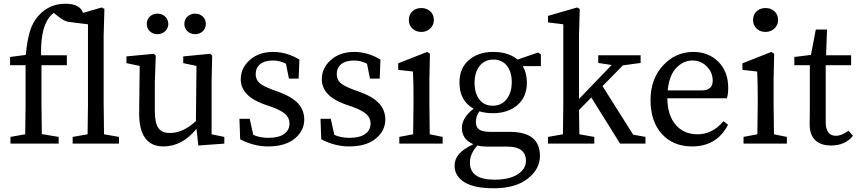

<svg xmlns="http://www.w3.org/2000/svg" viewBox="-20 -769 4589 1028"><path d="M34 -464 118 -475Q126 -557 141.5 -605.5Q157 -654 189 -688Q246 -749 330 -749Q412 -749 426 -695Q424 -675 408 -662.5Q392 -650 365 -650Q329 -650 293 -680L268 -700Q247 -685 233 -660Q197 -598 200 -473H338V-420H202V-210Q202 -157 204 -51L294 -36V0H36V-36L115 -50Q117 -156 117 -210V-420H34Z M537 -50 617 -36V0H369V-36L449 -50Q451 -158 451 -210V-639L369 -649V-684L525 -729L539 -721L535 -579V-210Q535 -156 537 -50Z M1065.5 -601.5Q1049 -586 1025 -586Q1001 -586 984 -601.5Q967 -617 967 -641Q967 -665 984 -680.5Q1001 -696 1025 -696Q1049 -696 1065.5 -680.5Q1082 -665 1082 -641Q1082 -617 1065.5 -601.5ZM864 -601.5Q847 -586 823 -586Q799 -586 782.5 -601.5Q766 -617 766 -641Q766 -665 782.5 -680.5Q799 -696 823 -696Q847 -696 864 -680.5Q881 -665 881 -641Q881 -617 864 -601.5ZM1113 -50 1181 -36V0L1042 10L1032 -79Q955 15 855 15Q724 15 725 -165L728 -416L657 -431V-467L804 -481L814 -471L809 -331V-174Q809 -110 828 -83.5Q847 -57 889 -57Q961 -57 1029 -121L1032 -416L961 -431V-467L1106 -481L1116 -471L1113 -331Z M1441 -288 1472 -277Q1545 -250 1577 -214Q1609 -178 1609 -129Q1609 -69 1558 -27Q1507 15 1415 15Q1340 15 1266 -23L1262 -133H1317L1336 -47Q1371 -31 1417 -31Q1472 -31 1501 -51.5Q1530 -72 1530 -108Q1530 -138 1507.5 -158Q1485 -178 1436 -196L1390 -212Q1269 -257 1269 -345Q1269 -405 1317.5 -448Q1366 -491 1443 -491Q1515 -491 1583 -450L1579 -348H1527L1511 -428Q1477 -445 1442 -445Q1397 -445 1373 -425.5Q1349 -406 1349 -372Q1349 -343 1369 -325Q1389 -307 1441 -288Z M1875 -288 1906 -277Q1979 -250 2011 -214Q2043 -178 2043 -129Q2043 -69 1992 -27Q1941 15 1849 15Q1774 15 1700 -23L1696 -133H1751L1770 -47Q1805 -31 1851 -31Q1906 -31 1935 -51.5Q1964 -72 1964 -108Q1964 -138 1941.5 -158Q1919 -178 1870 -196L1824 -212Q1703 -257 1703 -345Q1703 -405 1751.5 -448Q1800 -491 1877 -491Q1949 -491 2017 -450L2013 -348H1961L1945 -428Q1911 -445 1876 -445Q1831 -445 1807 -425.5Q1783 -406 1783 -372Q1783 -343 1803 -325Q1823 -307 1875 -288Z M2236 -598Q2207 -598 2188 -616Q2169 -634 2169 -662Q2169 -691 2188 -708.5Q2207 -726 2236 -726Q2264 -726 2283.5 -708.5Q2303 -691 2303 -662Q2303 -635 2283.5 -616.5Q2264 -598 2236 -598ZM2281 -50 2350 -36V0H2118V-36L2192 -50Q2194 -150 2194 -210V-260Q2194 -326 2191 -386L2112 -395V-430L2267 -491L2282 -481L2279 -345V-210Q2279 -150 2281 -50Z M2618 -203Q2665 -203 2692.5 -238Q2720 -273 2720 -330Q2720 -384 2694 -417Q2668 -450 2622 -450Q2575 -450 2548 -416Q2521 -382 2521 -326Q2521 -270 2546.5 -236.5Q2572 -203 2618 -203ZM2696 16H2589Q2559 16 2536 10Q2496 54 2496 102Q2496 193 2628 193Q2707 193 2751.5 164.5Q2796 136 2796 92Q2796 16 2696 16ZM2876 -478V-415H2779Q2801 -377 2801 -327Q2801 -250 2750.5 -206.5Q2700 -163 2620 -163Q2578 -163 2547 -173Q2528 -148 2528 -116Q2528 -88 2545.5 -75.5Q2563 -63 2608 -63H2710Q2871 -63 2871 66Q2871 136 2805.5 187.5Q2740 239 2624 239Q2519 239 2466.5 206.5Q2414 174 2414 118Q2414 84 2436.5 57Q2459 30 2514 3Q2453 -23 2453 -84Q2453 -139 2516 -187Q2440 -229 2440 -327Q2440 -404 2490.5 -447.5Q2541 -491 2621 -491Q2702 -491 2751 -450L2861 -488Z M3370 -48 3436 -36V0H3300L3146 -247L3080 -180Q3080 -136 3082 -50L3162 -36V0H2914V-36L2994 -50Q2996 -156 2996 -210V-639L2914 -649V-684L3070 -729L3084 -721L3080 -579V-239L3255 -421L3183 -432V-473H3410V-432L3315 -419L3206 -308Z M3555 -285H3737Q3796 -285 3796 -337Q3796 -381 3764.5 -413Q3733 -445 3687 -445Q3639 -445 3601 -405.5Q3563 -366 3555 -285ZM3872 -243H3553Q3554 -152 3597.5 -101Q3641 -50 3715 -50Q3794 -50 3854 -120L3878 -101Q3818 15 3686 15Q3584 15 3523.5 -52Q3463 -119 3463 -233Q3463 -346 3530 -418.5Q3597 -491 3693 -491Q3773 -491 3826 -438.5Q3879 -386 3879 -298Q3879 -266 3872 -243Z M4079 -598Q4050 -598 4031 -616Q4012 -634 4012 -662Q4012 -691 4031 -708.5Q4050 -726 4079 -726Q4107 -726 4126.5 -708.5Q4146 -691 4146 -662Q4146 -635 4126.5 -616.5Q4107 -598 4079 -598ZM4124 -50 4193 -36V0H3961V-36L4035 -50Q4037 -150 4037 -210V-260Q4037 -326 4034 -386L3955 -395V-430L4110 -491L4125 -481L4122 -345V-210Q4122 -150 4124 -50Z M4523 -69 4547 -42Q4506 10 4429 10Q4375 10 4345 -18.5Q4315 -47 4315 -104Q4315 -115 4315.5 -141.5Q4316 -168 4316 -189V-420H4233V-464L4322 -475L4348 -611H4408L4403 -473H4537V-420H4401V-115Q4401 -42 4456 -42Q4486 -42 4523 -69Z"/></svg>

Font: TypoPRO Source Serif Pro
Style: Regular
Weight: 400
Designer: Frank Grießhammer
Foundry: Adobe Systems Incorporated
Version: Version 1.017;PS 1.0;hotconv 1.0.79;makeotf.lib2.5.61930